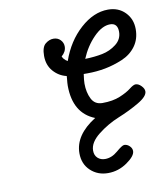

<svg xmlns="http://www.w3.org/2000/svg" viewBox="-77 -500 689 801"><g transform="rotate(-10 267.0 -100.0)"><path d="M138.2 -292Q138.2 -329.1 154.5 -342.5Q170.9 -356 189 -356Q207 -356 218.5 -344Q230 -332 230 -315.9Q230 -293.9 210 -276.9L214.8 -268.1L224.1 -258.8L231.9 -253.9Q259.8 -334 316.4 -385Q373 -436 434.1 -436Q478 -436 506.1 -407.5Q534.2 -378.9 534.2 -335.9Q534.2 -293.9 512.2 -263.9Q490.2 -233.9 453.6 -218.5Q417 -203.1 379.9 -196Q342.8 -189 304.2 -189H288.1Q284.2 -163.1 284.2 -148.9Q284.2 -111.8 298.1 -84Q312 -56.2 344.2 -56.2Q388.2 -56.2 419.2 -69.1Q450.2 -82 467 -95.5Q483.9 -108.9 493.2 -108.9Q505.4 -108.9 517.1 -96.9Q528.8 -85 528.8 -73.2Q528.8 -52.2 488.5 -28.6Q448.2 -4.9 400.1 14.6Q352.1 34.2 311.5 66.2Q271 98.1 271 132.8Q271 152.8 283.4 164.3Q295.9 175.8 314.9 175.8Q342.8 175.8 368.4 153.8Q394 131.8 402.8 131.8Q415 131.8 425 141.4Q435.1 150.9 435.1 163.1Q435.1 184.1 397.9 210Q360.8 235.8 316.9 235.8Q272.9 235.8 242.9 207.5Q212.9 179.2 212.9 133.8Q212.9 56.6 303.2 0Q214.4 -35.2 213.9 -151.9Q213.9 -157.7 214.4 -164.8Q214.8 -171.9 215.8 -179.9Q216.8 -188 216.8 -192.9Q183.6 -200.7 160.9 -226.8Q138.2 -252.9 138.2 -292ZM305.2 -250Q345.2 -251 378.2 -257.6Q411.1 -264.2 437.5 -284.7Q463.9 -305.2 463.9 -336.9Q463.9 -374 432.1 -374Q397.9 -374 362.1 -337.4Q326.2 -300.8 305.2 -250Z"/></g></svg>

Font: CMU Typewriter Text
Style: Italic
Weight: 500
Italic angle: -14.04°
Version: Version 0.7.0